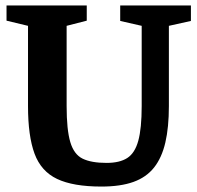

<svg xmlns="http://www.w3.org/2000/svg" viewBox="-20 -668 724 706"><path d="M353 18Q249 18 190 -10Q131 -38 107 -103Q83 -168 83 -278V-573L4 -592V-648H299V-592L225 -573V-278Q225 -191 238.5 -145.5Q252 -100 284 -84.5Q316 -69 372 -69Q420 -69 448 -87Q476 -105 488.5 -150.5Q501 -196 501 -278V-573L422 -591V-648H682V-591L601 -573V-278Q601 -200 588 -144Q575 -88 546.5 -52Q518 -16 470.5 1Q423 18 353 18Z"/></svg>

Font: Faustina
Style: Bold
Weight: 700
Designer: Alfonso Garcia
Foundry: http://www.omnibus-type.com
Version: Version 1.200